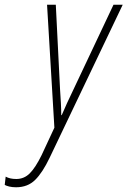

<svg xmlns="http://www.w3.org/2000/svg" viewBox="-130 -549 539 812"><path d="M-62 243Q-78 243 -90.5 240Q-103 237 -110 233L-106 198Q-97 203 -86 205.5Q-75 208 -61 208Q-28 208 -4 184Q20 160 46 107L100 -9L69 -529H106L124 -170Q126 -143 127.5 -114Q129 -85 129 -62H131Q141 -85 154 -114Q167 -143 179 -167L350 -529H389L80 118Q50 181 18.5 212Q-13 243 -62 243Z"/></svg>

Font: Noto Sans Condensed ExtraLight
Style: Italic
Weight: 200
Width: 3
Italic angle: -12°
Designer: Monotype Design Team
Foundry: Monotype Imaging Inc.
Version: Version 2.013; ttfautohint (v1.8.4.7-5d5b)